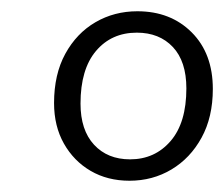

<svg xmlns="http://www.w3.org/2000/svg" viewBox="-20 -733 398 341"><path d="M210 -412Q171 -412 141 -429.5Q111 -447 93.5 -478Q76 -509 76 -550Q76 -601 96 -637.5Q116 -674 149.5 -693.5Q183 -713 224 -713Q283 -713 320.5 -675.5Q358 -638 358 -575Q358 -525 338 -488.5Q318 -452 284.5 -432Q251 -412 210 -412ZM211 -450Q255 -450 283 -482.5Q311 -515 311 -576Q311 -624 287 -649.5Q263 -675 223 -675Q178 -675 150.5 -642.5Q123 -610 123 -549Q123 -502 147 -476Q171 -450 211 -450Z"/></svg>

Font: Nunito Sans 12pt ExtraLight 12pt Light
Style: Italic
Weight: 300
Italic angle: -9°
Version: Version 3.101;gftools[0.9.27]